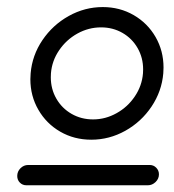

<svg xmlns="http://www.w3.org/2000/svg" viewBox="-20 -539 505 557"><path d="M394.8 -326.3Q395.2 -330.4 395.2 -337.8Q395.2 -371.5 379.3 -399.4Q363.3 -427.4 335.4 -443.5Q307.4 -459.6 273.3 -459.6Q237 -459.6 204.6 -441.7Q172.2 -423.7 151.5 -393.1Q130.7 -362.6 127.8 -326.3Q127.4 -322.2 127.4 -314.8Q127.4 -280.7 143.5 -252.8Q159.6 -224.8 187.6 -208.7Q215.6 -192.6 250 -192.6Q285.9 -192.6 318.1 -210.6Q350.4 -228.5 371.1 -259.3Q391.9 -290 394.8 -326.3ZM68.1 -309.3Q68.1 -315.2 68.9 -326.3Q73.3 -378.5 103.1 -422.6Q133 -466.7 179.4 -492.6Q225.9 -518.5 278.1 -518.5Q327.4 -518.5 367.8 -495.2Q408.1 -471.9 431.3 -431.7Q454.4 -391.5 454.4 -343Q454.4 -337.4 453.7 -326.3Q449.3 -274.1 419.6 -229.8Q390 -185.6 343.5 -159.6Q297 -133.7 244.8 -133.7Q195.2 -133.7 154.8 -157Q114.4 -180.4 91.3 -220.6Q68.1 -260.7 68.1 -309.3ZM441.1 -33.3Q441.1 -20.4 431.3 -10.9Q421.5 -1.5 408.9 -1.5H56.7Q45.2 -1.5 37.6 -9.3Q30 -17 30 -28.5Q30 -41.5 39.4 -50.9Q48.9 -60.4 61.9 -60.4H414.1Q425.6 -60.4 433.3 -52.4Q441.1 -44.4 441.1 -33.3Z"/></svg>

Font: 26F Galaxy Sans Medium
Style: Italic
Weight: 500
Italic angle: -5°
Designer: C₂₉H₂₅N₃O₅
Version: Version 1.200